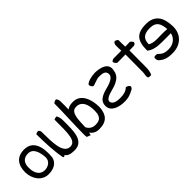

<svg xmlns="http://www.w3.org/2000/svg" viewBox="144 -1563 2541 2541"><g transform="rotate(-45 1414.0 -292.5)"><path d="M431 -131C416 -44 340 -2 238 -2C112 -5 41 -117 37 -238C37 -379 102 -465 240 -465C408 -465 447 -308 431 -131ZM370 -188C365 -279 339 -391 241 -391C147 -391 107 -330 114 -234C116 -149 157 -76 241 -76C305 -76 370 -114 370 -188Z M878 -382C878 -186 891 17 705 17C635 17 586 2 566 -39L560 -24H534C506 -155 498 -342 498 -494C511 -502 528 -507 545 -507C559 -500 570 -482 570 -462C571 -274 568 -63 697 -57C809 -58 805 -192 805 -459C818 -466 836 -471 854 -471C867 -450 878 -417 878 -382Z M1344 -157C1337 -21 1278 50 1134 50C1072 50 1030 19 1007 -14L998 25L945 5C942 -11 941 -27 941 -44C941 -226 955 -433 955 -610C965 -624 985 -635 1008 -635C1021 -624 1032 -601 1032 -577C1032 -525 1034 -473 1031 -422C1061 -445 1095 -454 1144 -454C1290 -454 1344 -300 1344 -157ZM1262 -116C1278 -240 1247 -396 1110 -376C1017 -364 1028 -196 1022 -99C1039 -64 1076 -26 1136 -26C1217 -26 1246 -51 1262 -116Z M1827 -67C1835 -55 1828 -35 1809 -21C1750 9 1715 30 1626 30C1529 30 1409 -6 1409 -110C1409 -227 1528 -249 1625 -276C1662 -288 1742 -317 1742 -372C1742 -442 1680 -445 1616 -445C1581 -445 1494 -403 1481 -409C1464 -422 1450 -441 1450 -464C1464 -497 1560 -520 1611 -520L1616 -521C1723 -521 1852 -485 1818 -360C1808 -278 1743 -240 1674 -214C1622 -194 1487 -179 1487 -112C1498 -50 1578 -46 1628 -46C1696 -46 1741 -62 1773 -94C1791 -95 1813 -84 1827 -67Z M2270 -450C2280 -437 2264 -409 2236 -407C2207 -405 2183 -405 2154 -405C2154 -294 2152 -184 2152 -76C2149 -28 2140 7 2127 28C2107 31 2090 29 2074 21C2062 -13 2077 -44 2077 -78C2077 -184 2079 -295 2079 -405C2029 -403 1976 -404 1925 -404C1908 -412 1893 -432 1889 -454C1896 -468 1915 -479 1936 -479C1983 -479 2029 -480 2075 -480C2073 -514 2073 -546 2073 -581C2073 -602 2085 -622 2098 -630C2120 -630 2139 -618 2148 -605C2148 -561 2148 -522 2150 -480C2182 -479 2208 -483 2240 -482C2251 -474 2261 -463 2270 -450Z M2786 -242C2799 -72 2679 37 2506 24C2431 24 2378 -2 2338 -37C2317 -57 2313 -89 2324 -110C2342 -117 2361 -118 2380 -112C2423 -73 2445 -49 2532 -49C2620 -49 2687 -102 2703 -179H2534C2439 -179 2368 -195 2318 -237C2318 -421 2373 -499 2556 -499C2715 -499 2780 -397 2786 -242ZM2708 -252C2699 -360 2670 -425 2555 -425C2451 -425 2392 -390 2392 -282C2422 -263 2463 -254 2516 -254C2579 -254 2648 -258 2708 -252Z"/></g></svg>

Font: Snowfall
Style: Rev
Weight: 400
Designer: Jasper
Foundry: Cannot Into Space Fonts
Version: Version 0.9